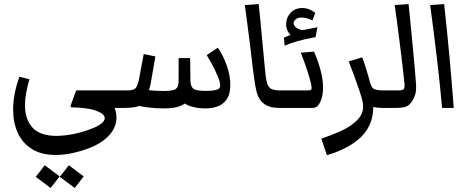

<svg xmlns="http://www.w3.org/2000/svg" viewBox="-20 -538 2341 957"><path d="M352.5 398.9 277.8 343.3 323.2 285.6 397 341.3ZM232.4 398.9 158.2 343.3 203.1 285.6 277.3 341.3ZM796.9 2.4Q753.9 2.4 712.2 -3.2Q670.4 -8.8 632.3 -21L693.8 -22.9Q677.2 -8.8 654.8 -4.4Q632.3 0 595.2 0H540V-87.4H616.2Q647 -87.4 657 -99.9Q667 -112.3 673.8 -148.4L696.3 -268.6L754.4 -256.8L733.4 -134.8Q730.5 -116.7 726.6 -102.5Q722.7 -88.4 718.3 -76.7L711.9 -90.3Q728 -87.4 749.8 -85.9Q771.5 -84.5 793.9 -84.5Q843.3 -84.5 856.7 -95Q870.1 -105.5 870.1 -131.3L870.6 -248.5H927.7L929.2 -133.8Q929.7 -107.4 943.6 -96.2Q957.5 -85 1006.3 -85Q1030.3 -85 1044.9 -87.4Q1059.6 -89.8 1067.4 -93.8Q1077.6 -99.6 1077.6 -112.3Q1077.6 -121.1 1073.2 -136.7Q1065.9 -158.2 1050.5 -190.9Q1035.2 -223.6 1010.3 -263.2L1065.9 -300.3Q1093.3 -260.3 1110.6 -210.7Q1127.9 -161.1 1127.9 -113.8Q1127.9 -70.3 1111.3 -44.9Q1094.7 -19.5 1066.9 -8.5Q1039.1 2.4 1004.4 2.4Q987.3 2.4 966.6 -0.2Q945.8 -2.9 926.5 -9.5Q907.2 -16.1 894 -28.3L912.1 -30.3Q890.6 -11.7 862.8 -4.6Q835 2.4 796.9 2.4ZM540 0Q525.4 0 519.5 -10.7Q513.7 -21.5 513.7 -43.5Q513.7 -67.4 519 -77.4Q524.4 -87.4 540 -87.4ZM331.1 -9.3 359.9 -87.4H606.4V0H523.4L540.5 -23.4Q560.5 12.2 560.5 46.9Q560.5 91.8 530.5 128.7Q500.5 165.5 449.7 189.5Q406.2 209.5 355 221.9Q303.7 234.4 258.3 234.4Q186.5 234.4 139.2 204.8Q91.8 175.3 68.6 124.3Q45.4 73.2 45.4 8.3Q45.4 -68.8 76.7 -155.3L126.5 -143.1Q116.2 -106.9 110.4 -74.5Q104.5 -42 104.5 -13.7Q104.5 56.6 141.8 97.9Q179.2 139.2 261.2 139.2Q299.3 139.2 344 130.4Q388.7 121.6 427.2 106.9Q460.9 95.2 481.4 80.6Q502 65.9 502 51.3Q502 40.5 492.4 31.7Q482.9 22.9 464.4 16.1Q448.7 8.8 425.5 4.9Q402.3 1 378.4 -1Q354.5 -2.9 335 -2.9ZM606.4 0V-87.4Q621.6 -87.4 627.2 -77.4Q632.8 -67.4 632.8 -43.5Q632.8 -21.5 627 -10.7Q621.1 0 606.4 0Z M1375 0Q1340.3 0 1318.6 -8.3Q1296.9 -16.6 1282.2 -33.2Q1271.5 -45.4 1264.6 -62.7Q1257.8 -80.1 1252.4 -111.3Q1247.1 -142.6 1240.2 -195.8Q1232.9 -261.2 1226.6 -311.5Q1220.2 -361.8 1214.1 -409.2Q1208 -456.5 1200.2 -512.7L1269.5 -517.6Q1273.9 -478 1278.3 -430.2Q1282.7 -382.3 1288.1 -325.7Q1293.5 -269 1299.8 -202.1Q1304.2 -152.8 1309.1 -131.6Q1314 -110.4 1324.2 -100.6Q1337.9 -87.4 1375 -87.4ZM1375 0V-87.4Q1390.6 -87.4 1396.2 -77.4Q1401.9 -67.4 1401.9 -43.5Q1401.9 -21.5 1395.8 -10.7Q1389.6 0 1375 0Z M1375 0V-87.4H1512.7Q1527.8 -87.4 1531.5 -92Q1535.2 -96.7 1530.8 -118.7Q1525.9 -141.1 1512.5 -183.1Q1499 -225.1 1479.5 -275.4L1545.4 -280.8Q1567.9 -228 1579.1 -183.3Q1590.3 -138.7 1590.3 -101.1Q1590.3 -80.6 1586.7 -62.5Q1583 -44.4 1576.7 -30.8Q1567.9 -12.2 1558.8 -6.1Q1549.8 0 1533.2 0ZM1375 0Q1360.4 0 1354.5 -10.7Q1348.6 -21.5 1348.6 -43.5Q1348.6 -67.4 1354 -77.4Q1359.4 -87.4 1375 -87.4ZM1400.9 -311 1398.9 -311.5 1395 -350.6 1440.9 -369.1 1443.4 -352.5Q1423.8 -364.7 1415 -381.3Q1406.2 -397.9 1406.2 -416Q1406.2 -450.2 1428.5 -474.1Q1450.7 -498 1486.8 -498Q1505.9 -498 1522.2 -491Q1538.6 -483.9 1551.3 -474.1L1537.6 -436.5Q1525.4 -441.9 1513.9 -445.6Q1502.4 -449.2 1491.2 -450.2Q1467.3 -452.6 1455.3 -442.6Q1443.4 -432.6 1443.4 -422.4Q1443.4 -408.7 1461.2 -397.2Q1479 -385.7 1496.6 -389.2Q1501.5 -390.1 1519.8 -393.8Q1538.1 -397.5 1562.5 -402.3L1552.7 -353Q1500 -343.3 1462.9 -332.8Q1425.8 -322.3 1400.9 -311Z M1892.6 -87.4V0Q1873 0 1857.7 -1.7Q1842.3 -3.4 1828.6 -9.3L1840.3 -22Q1842.8 42.5 1820.1 88.9Q1797.4 135.3 1751 168.9Q1722.2 189.9 1685.3 207.3Q1648.4 224.6 1609.4 235.4L1581.5 153.3Q1637.2 134.3 1679.2 115Q1721.2 95.7 1747.1 72.8Q1770 54.2 1780 34.4Q1790 14.6 1790 -5.9Q1790 -22.9 1784.4 -43.9Q1778.8 -64.9 1769.5 -91.8Q1761.2 -117.2 1747.3 -155Q1733.4 -192.9 1718.3 -231.9L1785.6 -252.4Q1794.4 -228.5 1802 -204.6Q1809.6 -180.7 1816.4 -156.7Q1820.3 -142.1 1822.5 -134Q1824.7 -126 1827.1 -119.1Q1832.5 -103.5 1839.8 -97.2Q1852.1 -87.4 1892.6 -87.4ZM1892.6 0V-87.4Q1908.2 -87.4 1913.6 -77.4Q1918.9 -67.4 1918.9 -43.5Q1918.9 -21.5 1913.1 -10.7Q1907.2 0 1892.6 0Z M1892.6 0V-87.4H1965.3Q1986.3 -87.4 1992.2 -93.5Q1998 -99.6 1996.1 -120.6Q1993.2 -148.4 1989.3 -183.6Q1985.4 -218.8 1980.5 -258.8Q1975.6 -298.8 1970.2 -341.6Q1964.8 -384.3 1959 -427.5Q1953.1 -470.7 1947.3 -512.7L2016.6 -517.6Q2022 -463.9 2027.8 -404.1Q2033.7 -344.2 2039.1 -287.8Q2044.4 -231.4 2048.1 -188.2Q2051.8 -145 2053.2 -124.5Q2055.7 -94.2 2051.3 -73.5Q2046.9 -52.7 2030.8 -28.8Q2018.6 -11.7 2001.5 -5.9Q1984.4 0 1952.6 0ZM1892.6 0Q1877.9 0 1872.1 -10.7Q1866.2 -21.5 1866.2 -43.5Q1866.2 -67.4 1871.6 -77.4Q1877 -87.4 1892.6 -87.4Z M2183.6 0Q2172.9 -119.1 2157.5 -250Q2142.1 -380.9 2124 -512.7L2193.8 -517.6Q2209 -378.9 2220.5 -253.4Q2231.9 -127.9 2241.7 0Z"/></svg>

Font: Markazi Text Medium
Style: Regular
Weight: 500
Designer: Borna Izadpanah (Arabic designer), Fiona Ross (Arabic design director) and Florian Runge (Latin designer)
Foundry: Borna Izadpanah and Florian Runge
Version: Version 1.001